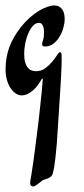

<svg xmlns="http://www.w3.org/2000/svg" viewBox="-40 -336 301 690"><path d="M154.8 -316.4Q165.5 -316.4 172.9 -312Q180.2 -307.6 184.6 -300.8Q189 -293.9 190.7 -285.2Q192.4 -276.4 192.4 -267.1Q192.4 -252.9 187.7 -236.1Q183.1 -219.2 174.1 -204.1Q165 -189 151.9 -179Q138.7 -168.9 122.1 -168.9Q111.3 -168.9 111.3 -176.8Q111.3 -182.1 114.7 -192.1Q118.2 -202.1 118.2 -219.2Q118.2 -223.6 117.7 -229.5Q117.2 -235.4 115.2 -240.7Q113.3 -246.1 109.9 -250Q106.4 -253.9 100.1 -253.9Q87.9 -253.9 78.1 -242.9Q68.4 -231.9 61.3 -215.3Q54.2 -198.7 50.5 -179.2Q46.9 -159.7 46.9 -142.6Q46.9 -124.5 50.3 -112.5Q53.7 -100.6 59.6 -93.3Q65.4 -85.9 73 -83Q80.6 -80.1 88.9 -80.1Q108.4 -80.1 122.8 -90.8Q137.2 -101.6 147.7 -114.3Q158.2 -127 164.8 -137.7Q171.4 -148.4 175.3 -148.4Q180.7 -148.4 181.2 -139.6Q181.6 -130.9 181.6 -119.6Q181.6 -110.8 180.9 -93Q180.2 -75.2 179 -53.2Q177.7 -31.2 176.3 -6.8Q174.8 17.6 173.3 39.8Q171.9 62 170.7 80.1Q169.4 98.1 168.9 107.9Q166.5 150.4 164.1 180.4Q161.6 210.4 159.2 231.4Q156.7 252.4 154.5 265.4Q152.3 278.3 149.9 287.1Q147.9 294.4 142.8 298.6Q137.7 302.7 131.8 305.2Q126 307.6 120.4 309.1Q114.7 310.5 111.8 313Q99.1 323.2 91.6 328.6Q84 334 78.6 334Q74.7 334 71.5 331.1Q68.4 328.1 68.4 321.3Q68.4 318.8 69.1 313.2Q69.8 307.6 70.8 303.7Q70.8 302.2 71.5 299.3Q72.3 296.4 73.2 289.1Q74.2 281.7 76.2 269.3Q78.1 256.8 81.1 235.8Q84 214.8 87.9 184.3Q91.8 153.8 97.2 110.8Q98.6 100.1 100.6 81.5Q102.5 63 105 40.8Q107.4 18.6 109.9 -5.4Q112.3 -29.3 113.8 -50.8Q113.8 -53.7 112.3 -53.7Q110.8 -53.7 108.6 -49.8Q106.4 -45.9 102.5 -39.8Q98.6 -33.7 93 -26.4Q87.4 -19 79.1 -11.7Q70.8 -4.4 60.1 1.2Q49.3 6.8 37.6 6.8Q26.4 6.8 15.9 -0.5Q5.4 -7.8 -2.7 -20.3Q-10.7 -32.7 -15.4 -49.8Q-20 -66.9 -20 -86.4Q-20 -128.9 -6.6 -166Q6.8 -203.1 37.1 -241.2Q51.8 -259.3 67.9 -273.4Q84 -287.6 99.9 -297.1Q115.7 -306.6 130.1 -311.5Q144.5 -316.4 154.8 -316.4Z"/></svg>

Font: Engagement
Style: Regular
Weight: 400
Designer: Astigmatic (AOETI)
Foundry: Astigmatic (AOETI)
Version: Version 1.000